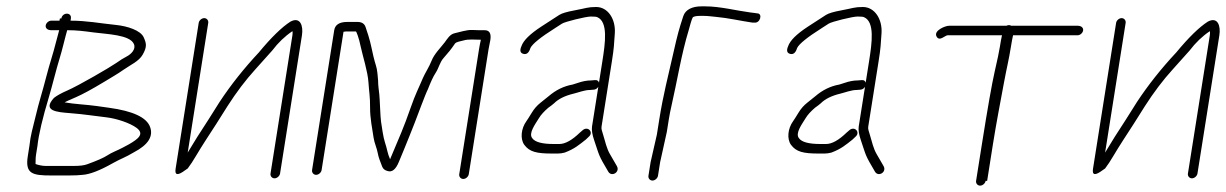

<svg xmlns="http://www.w3.org/2000/svg" viewBox="-20 -546 3857 604"><path d="M191.4 -451C222 -451 243.8 -448.1 274.3 -444C316 -438.4 388.2 -436.9 401.1 -407.8C408.7 -390.8 391.6 -375 378.6 -368.4C369 -363.5 357.7 -356.4 344.8 -347.3C327.8 -335.2 227.3 -276.6 191.4 -261.1C172.8 -253 158.9 -245.3 149.7 -238C112.1 -196.6 159.6 -193.3 200 -190.1C250.2 -186.1 270.5 -181.9 314.1 -177C347.7 -173.1 389.7 -158.6 409.7 -143.7C435.4 -124.5 414.6 -108.8 385.6 -92L365.9 -81.5C349.7 -72.8 331.7 -66.6 317 -56.8C306.5 -49.8 285.3 -40.5 253.6 -29C244.4 -25.7 230.8 -24 212.8 -24H124.3C114 -24 103.1 -26 91.8 -30C92.3 -41 91.6 -48 93.3 -59L97.8 -87C101.5 -122.1 113.7 -174.1 134.5 -243C143 -271.2 158.2 -332.8 167.3 -361.5C175.9 -388.9 184 -425.5 191.4 -451ZM168.3 -488 167.2 -481H141.2C133.3 -481 125.1 -473.9 123.8 -466C122.6 -458.1 128.5 -451 141.2 -451H166.2C163.4 -441.7 160.1 -429.3 156.3 -414C146.9 -375.8 136.2 -346.4 125.4 -304C112.6 -254.1 103 -226.8 91.9 -179.7C82.4 -139.6 76.5 -123.6 72.5 -87L67.4 -54.5C58.6 0.9 82.2 6 140.8 6H196.8C214.8 6 229.2 5.3 240.1 4C262.6 2.5 294.3 -9.7 335.1 -32.8C360.7 -47.2 373.6 -50.3 401.4 -67C446.2 -90.5 463.1 -117.1 452 -147C440.9 -176.8 397.9 -196.8 323 -207C308.4 -209 295.3 -210.8 283.9 -212.5C256.1 -216.6 211.9 -218.6 183.2 -224C186.2 -226 197.9 -231.3 218.3 -240C238.6 -248.7 268.7 -265 308.5 -289L340 -308C350 -314 359.5 -320.2 368.5 -326.5C390.9 -342.3 417.1 -353.1 429 -374.3C443.4 -399.7 440.2 -410.1 432.1 -428.5C422.4 -450.5 380.7 -463.9 345 -467.5C292.8 -472.8 253.8 -481 201.9 -481L203 -488C204.4 -496.8 198.9 -503 190.4 -503C182 -503 174.4 -496.8 173 -488Z M605.1 -474 532.4 -15C529.1 5.7 539.4 7 563.2 -11C565.9 -13 568.3 -14.7 570.5 -16C579 -27.3 587.6 -40.3 596.2 -55C616 -88.6 638.6 -122.3 660.9 -157L695.6 -212C723.4 -255.4 752.5 -294 783.1 -327.6C813.6 -361.2 831.3 -381 836.3 -387C855.1 -411.8 876.4 -432.2 900 -448C900.8 -444.7 900.7 -440.3 899.9 -435L831 0C829.7 7.9 835.7 15 843.6 15C851.5 15 859.7 7.9 861 0L929.9 -435C934.6 -464.8 924.7 -494.5 893.7 -478C866.3 -460.4 833.2 -428.1 794.3 -381C747.2 -330.6 705.9 -278.6 670.6 -225L635.9 -170C610.5 -131.3 588.6 -96.7 570.5 -66L635.1 -474C636.3 -481.9 630.4 -489 622.5 -489C614.5 -489 606.3 -481.9 605.1 -474Z M974.4 4C982.3 4 990.5 -3.1 991.7 -11L1060.6 -446C1063.4 -446.7 1065.8 -447 1067.8 -447H1099.8C1100.5 -447 1102.4 -442.6 1105.5 -433.9C1108.7 -425.2 1111.9 -412.9 1115.2 -397.2C1120.7 -371.2 1136.9 -321.1 1139.1 -286.9C1141 -257.1 1144.5 -241.3 1144.2 -208.2C1143.9 -174.1 1151.3 -140.1 1155.3 -112.5C1157.8 -95.7 1165.6 -80.3 1168.7 -62.9C1170.3 -53.5 1174.9 -39.7 1182.4 -21.5C1185.3 -14.5 1190.9 -10 1199.3 -8C1213.2 -3.3 1225.1 -13 1234.9 -37C1235 -37.8 1240.9 -52.1 1252.7 -80C1262.9 -104.3 1275.1 -136 1284.9 -160.5C1292 -178.2 1317.8 -249.3 1326 -265C1335.1 -288.5 1343 -305.3 1349.6 -315.4C1361.4 -333.3 1362.9 -349.7 1375.8 -363.9C1388 -377.4 1401.1 -393.5 1410.6 -408C1415.2 -415 1426.8 -415.3 1437.7 -418.6C1454.1 -423.6 1472.8 -421 1492.7 -421C1490.3 -410.3 1488.4 -400.3 1486.9 -391L1424.7 2C1423.4 9.9 1429.4 17 1437.3 17C1445.2 17 1453.4 9.9 1454.7 2L1516.9 -391C1518.3 -399.7 1520.2 -409.3 1522.5 -420C1525.8 -440.7 1519.8 -451 1504.4 -451H1486.4C1480.4 -451 1473.4 -451.2 1465.3 -451.7C1448.8 -452.7 1424.7 -444.5 1410.4 -441.5C1395.1 -438.3 1387 -423.3 1378.8 -412.5C1366.3 -396 1346.2 -376.7 1337.9 -355.4C1330.4 -336 1316.1 -314.3 1310.3 -300.3C1296.3 -266.8 1287.5 -252.1 1271.8 -207C1249.4 -142.8 1236.8 -115.8 1207.1 -45C1198.2 -65.3 1198.3 -76.7 1191 -98C1185.7 -113.5 1181.2 -146.7 1178.7 -163.2C1176.5 -177 1174.9 -233.4 1173.3 -248L1170.8 -270C1169.9 -277.3 1169.5 -285 1169.4 -293L1167.4 -315C1165.4 -336.7 1160.5 -343.2 1154.6 -369.2C1144.8 -412.7 1145 -417.1 1130 -461C1126.4 -471.7 1117.9 -477 1104.5 -477H1072.5C1047.9 -477 1034.2 -468.3 1031.4 -451L961.7 -11C960.5 -3.1 966.4 4 974.4 4Z M1626.6 -376.5C1636.7 -373.9 1644.1 -380 1648.6 -395C1655 -408.1 1680.8 -428.9 1726 -457.5C1736 -463.8 1743.2 -468.5 1747.7 -471.5C1756.9 -477.7 1823 -494 1838.7 -494C1849.7 -494 1856.5 -493.3 1858.9 -492C1893.3 -477.3 1884.3 -412.1 1874.9 -353L1864.3 -286C1862.6 -292 1858.3 -294.7 1851.6 -294L1839.4 -293C1826.3 -293 1812.2 -290.3 1797.1 -285L1781.3 -280C1753.7 -275.1 1728.4 -262.8 1705.5 -243C1700.1 -238.3 1691.8 -231.7 1680.7 -223.1C1669.6 -214.4 1660.3 -203.8 1652.7 -191.1C1645 -178.4 1639.5 -169.7 1636.1 -165C1619 -141.6 1616.1 -108.7 1629.3 -90.5C1645.7 -68.1 1668.6 -63 1716 -63H1735.5C1741.8 -63 1748.8 -64 1756.5 -66C1788 -77.9 1802 -90.6 1822.9 -107L1832.4 -116C1848.2 -129.7 1830 -150 1813.7 -137L1804.4 -129C1779.6 -105 1758.1 -93 1739.7 -93H1721.7C1685.6 -93 1663.2 -99 1654.6 -111C1641.5 -126.5 1664.3 -155.9 1675.3 -174.2C1681.3 -184.3 1691.1 -195.2 1704.8 -207C1711.5 -211.7 1717.6 -216.3 1723 -221C1736.6 -234.7 1757.2 -244.9 1784.8 -251.5C1799.1 -254.9 1818.9 -263 1836.7 -263L1848.8 -264C1854.3 -264.7 1858.7 -267.7 1862.2 -273L1842.4 -148C1840.8 -137.3 1843 -123 1849.1 -105C1866.4 -54.4 1861.3 -60.4 1893.5 -6C1904 11.9 1931.8 -4.6 1920.3 -24C1910.1 -41.2 1908 -45.7 1899 -60.8C1888.8 -77.9 1884 -99.9 1878 -120L1873.1 -136.5C1872 -140.2 1871.8 -144 1872.4 -148L1904.9 -353C1911.7 -395.6 1911.7 -406.5 1914.1 -440.8C1917.3 -486.1 1892.3 -524 1855.5 -524C1828.4 -524 1823.7 -520 1787.1 -513.3C1763.6 -509 1747.6 -504.3 1739.3 -499C1721 -487.3 1701.3 -474.2 1682.2 -462C1647 -438.9 1626.5 -418.6 1620.5 -401C1614.4 -387.3 1616.5 -379.1 1626.6 -376.5Z M2049.9 7 2056.7 -36 2077.7 -131 2083.9 -170C2086.2 -184.7 2089 -198.8 2092.2 -212.5C2109.9 -289.1 2123.5 -376.3 2146.7 -451.7C2150.1 -462.8 2154.9 -484.3 2159.9 -492C2164.3 -494.7 2171.6 -496 2181.6 -496H2194.6C2206.7 -496 2219 -494.1 2231.6 -493C2270.8 -489.5 2309.1 -480.4 2346.2 -475H2353.2C2371.1 -471.9 2380.6 -504 2361.8 -504L2355 -505L2339.3 -507C2298.7 -512.2 2245 -526 2199.3 -526H2186.3C2157.9 -526 2136.2 -516 2129.4 -495C2116 -453.9 2111.6 -438.4 2099 -382.4C2081.3 -303.9 2066.3 -247.9 2054.1 -171L2046.4 -122.5L2026.7 -36L2019.9 7C2018.6 14.9 2024.6 22 2032.5 22C2040.4 22 2048.6 14.9 2049.9 7Z M2465.6 -376.5C2475.7 -373.9 2483.1 -380 2487.6 -395C2494 -408.1 2519.8 -428.9 2565 -457.5C2575 -463.8 2582.2 -468.5 2586.7 -471.5C2595.9 -477.7 2662 -494 2677.7 -494C2688.7 -494 2695.5 -493.3 2697.9 -492C2732.3 -477.3 2723.3 -412.1 2713.9 -353L2703.3 -286C2701.6 -292 2697.3 -294.7 2690.6 -294L2678.4 -293C2665.3 -293 2651.2 -290.3 2636.1 -285L2620.3 -280C2592.7 -275.1 2567.4 -262.8 2544.5 -243C2539.1 -238.3 2530.8 -231.7 2519.7 -223.1C2508.6 -214.4 2499.3 -203.8 2491.7 -191.1C2484 -178.4 2478.5 -169.7 2475.1 -165C2458 -141.6 2455.1 -108.7 2468.3 -90.5C2484.7 -68.1 2507.6 -63 2555 -63H2574.5C2580.8 -63 2587.8 -64 2595.5 -66C2627 -77.9 2641 -90.6 2661.9 -107L2671.4 -116C2687.2 -129.7 2669 -150 2652.7 -137L2643.4 -129C2618.6 -105 2597.1 -93 2578.7 -93H2560.7C2524.6 -93 2502.2 -99 2493.6 -111C2480.5 -126.5 2503.3 -155.9 2514.3 -174.2C2520.3 -184.3 2530.1 -195.2 2543.8 -207C2550.5 -211.7 2556.6 -216.3 2562 -221C2575.6 -234.7 2596.2 -244.9 2623.8 -251.5C2638.1 -254.9 2657.9 -263 2675.7 -263L2687.8 -264C2693.3 -264.7 2697.7 -267.7 2701.2 -273L2681.4 -148C2679.8 -137.3 2682 -123 2688.1 -105C2705.4 -54.4 2700.3 -60.4 2732.5 -6C2743 11.9 2770.8 -4.6 2759.3 -24C2749.1 -41.2 2747 -45.7 2738 -60.8C2727.8 -77.9 2723 -99.9 2717 -120L2712.1 -136.5C2711 -140.2 2710.8 -144 2711.4 -148L2743.9 -353C2750.7 -395.6 2750.7 -406.5 2753.1 -440.8C2756.3 -486.1 2731.3 -524 2694.5 -524C2667.4 -524 2662.7 -520 2626.1 -513.3C2602.6 -509 2586.6 -504.3 2578.3 -499C2560 -487.3 2540.3 -474.2 2521.2 -462C2486 -438.9 2465.5 -418.6 2459.5 -401C2453.4 -387.3 2455.5 -379.1 2465.6 -376.5Z M3085.4 23 3103.7 -93C3114.6 -161.3 3127.3 -226.6 3138.5 -287C3146.5 -330.4 3153.9 -359 3160.1 -398.5C3162.6 -414.2 3164.9 -426.3 3166.9 -435H3369.9C3377.8 -435 3386 -442.1 3387.3 -450C3388.5 -457.9 3382.6 -465 3369.9 -465H3160.9C3159.1 -466.3 3156.9 -467 3154.2 -467C3151.5 -467 3148.8 -466.3 3145.9 -465H2965.9C2952.9 -465 2916.7 -449.5 2926.1 -431.5C2935.3 -413.9 2952.7 -435 2961.1 -435H3132.1C3130 -425.7 3127.7 -413.5 3125.4 -398.5C3123 -383.5 3117.5 -357.2 3108.9 -319.8C3100.3 -282.2 3087 -206.7 3069 -93L3050.6 23C3049.4 30.9 3055.3 38 3063.2 38C3071.2 38 3079.4 30.9 3080.6 23Z M3491.1 -474 3418.4 -15C3415.1 5.7 3425.4 7 3449.2 -11C3451.9 -13 3454.3 -14.7 3456.5 -16C3465 -27.3 3473.6 -40.3 3482.2 -55C3502 -88.6 3524.6 -122.3 3546.9 -157L3581.6 -212C3609.4 -255.4 3638.5 -294 3669.1 -327.6C3699.6 -361.2 3717.3 -381 3722.3 -387C3741.1 -411.8 3762.4 -432.2 3786 -448C3786.8 -444.7 3786.7 -440.3 3785.9 -435L3717 0C3715.7 7.9 3721.7 15 3729.6 15C3737.5 15 3745.7 7.9 3747 0L3815.9 -435C3820.6 -464.8 3810.7 -494.5 3779.7 -478C3752.3 -460.4 3719.2 -428.1 3680.3 -381C3633.2 -330.6 3591.9 -278.6 3556.6 -225L3521.9 -170C3496.5 -131.3 3474.6 -96.7 3456.5 -66L3521.1 -474C3522.3 -481.9 3516.4 -489 3508.5 -489C3500.5 -489 3492.3 -481.9 3491.1 -474Z"/></svg>

Font: MewTooHand
Style: Ita
Weight: 400
Designer: Mew Too, Robert Jablonski
Version: Version 0.77